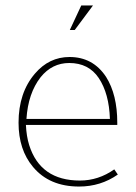

<svg xmlns="http://www.w3.org/2000/svg" viewBox="-20 -675 498 704"><path d="M321 -655 254 -565H236L278 -655ZM410 -217H75Q77 -175 87 -143Q128 -13 273 -13Q341 -13 399 -54L412 -35Q349 9 270 9Q161 9 101 -63Q48 -126 48 -225Q48 -335 108 -405Q160 -466 235 -466Q321 -466 369 -393Q410 -328 410 -225ZM77 -239H383Q380 -332 342 -389Q305 -444 234 -444Q171 -444 129 -392Q83 -333 77 -239Z"/></svg>

Font: Tajawal ExtraLight
Style: Regular
Weight: 275
Designer: Boutros Fonts
Foundry: Created by Boutros International 2017
Version: Version 1.700